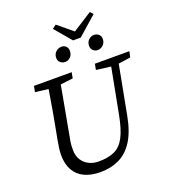

<svg xmlns="http://www.w3.org/2000/svg" viewBox="-177 -1127 1113 1267"><g transform="rotate(-20 380.0 -493.5)"><path d="M203 -614 82 -629 90 -670H355L347 -629L222 -614ZM310 15Q243 15 196.5 -7.5Q150 -30 126 -73.5Q102 -117 102 -179Q102 -204 106 -231Q110 -258 115 -286L129 -360Q139 -412 148 -463.5Q157 -515 165.5 -567Q174 -619 182 -670H269L198 -282Q194 -263 190.5 -241.5Q187 -220 187 -185Q187 -143 205.5 -114Q224 -85 254.5 -70Q285 -55 321 -55Q391 -55 435 -76Q479 -97 506.5 -150Q534 -203 552 -298L623 -670H676L601 -274Q581 -168 540.5 -104.5Q500 -41 441.5 -13Q383 15 310 15ZM626 -614 510 -629 518 -670H760L751 -629L646 -614ZM338 -748Q319 -748 305 -760Q291 -772 291 -793Q291 -819 308.5 -835Q326 -851 348 -851Q368 -851 380 -838.5Q392 -826 392 -807Q392 -781 376.5 -764.5Q361 -748 338 -748ZM435 -864 336 -981 363 -1001 495 -892H431L603 -1002L622 -981L489 -864ZM566 -748Q550 -748 536 -760Q522 -772 522 -793Q522 -819 538.5 -835Q555 -851 576 -851Q596 -851 609.5 -838.5Q623 -826 623 -807Q623 -781 606 -764.5Q589 -748 566 -748Z"/></g></svg>

Font: Source Serif 4
Style: Italic
Weight: 400
Italic angle: -12°
Designer: Frank Grießhammer
Foundry: Adobe Systems Incorporated
Version: Version 4.004;hotconv 1.0.116;makeotfexe 2.5.65601